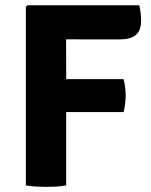

<svg xmlns="http://www.w3.org/2000/svg" viewBox="-20 -703 573 728"><path d="M231 0Q211.5 3.5 192 4.5Q172.5 5.5 156 5.5Q140 5.5 118.8 4.5Q97.5 3.5 78 0V-677L85 -683H508Q511.5 -670.5 513.2 -654Q515 -637.5 515 -624.5Q515 -587 494.8 -570.2Q474.5 -553.5 433 -553.5H305Q285 -553.5 266.5 -553.8Q248 -554 230.5 -554Q230.5 -532.5 230.8 -511.2Q231 -490 231 -469.5V-403Q243 -403 253.5 -403H448.5Q452.5 -390 454.5 -371.8Q456.5 -353.5 456.5 -341Q456.5 -328 454.5 -310Q452.5 -292 448.5 -278H253.5Q243 -278 231 -278Z"/></svg>

Font: Signika Negative SC
Style: Bold
Weight: 700
Designer: Anna Giedryś
Foundry: Anna Giedryś
Version: Version 2.000; ttfautohint (v1.8.3) -l 8 -r 50 -G 200 -x 9 -